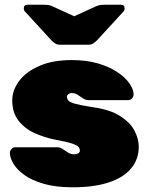

<svg xmlns="http://www.w3.org/2000/svg" viewBox="-20 -785 630 815"><path d="M289 10Q217 10 166.5 -4.5Q116 -19 84.5 -41.5Q53 -64 38 -88.5Q23 -113 22 -133Q21 -144 28.5 -152Q36 -160 46 -160H220Q221 -160 222 -160Q223 -160 224 -160Q237 -159 247.5 -151.5Q258 -144 269.5 -137Q281 -130 296 -130Q304 -130 311.5 -134Q319 -138 319 -145Q319 -154 313.5 -161Q308 -168 286.5 -175.5Q265 -183 215 -192Q169 -201 127 -220Q85 -239 58.5 -273Q32 -307 32 -359Q32 -402 61 -441Q90 -480 146.5 -505Q203 -530 285 -530Q347 -530 395 -516Q443 -502 476.5 -480Q510 -458 528 -433Q546 -408 547 -387Q548 -376 541 -368Q534 -360 525 -360H367Q365 -360 362 -360Q359 -360 357 -360Q343 -360 332 -367.5Q321 -375 310 -382.5Q299 -390 284 -390Q277 -390 270.5 -385.5Q264 -381 264 -374Q264 -366 270 -358.5Q276 -351 299 -344.5Q322 -338 374 -330Q446 -320 489 -293Q532 -266 550.5 -231Q569 -196 569 -162Q569 -109 536.5 -70Q504 -31 441.5 -10.5Q379 10 289 10ZM235 -595Q224 -595 216 -599.5Q208 -604 198 -614L86 -736Q81 -741 81 -749Q81 -765 97 -765H163Q173 -765 183 -764Q193 -763 203 -758L295 -716L387 -758Q398 -763 407.5 -764Q417 -765 427 -765H493Q509 -765 509 -749Q509 -741 504 -736L392 -614Q382 -604 374 -599.5Q366 -595 355 -595Z"/></svg>

Font: Rubik Black
Style: Regular
Weight: 900
Designer: Hubert and Fischer
Foundry: Hubert and Fischer
Version: Version 2.300;gftools[0.9.30]